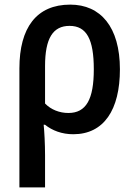

<svg xmlns="http://www.w3.org/2000/svg" viewBox="-20 -571 584 831"><path d="M499 -271C499 -455 415 -551 284 -551C138 -551 64 -451 64 -275V240H175V101C175 52 172 -2 169 -31H175C206 -6 248 10 297 10C430 10 499 -96 499 -271ZM281 -459C355 -459 386 -401 386 -271C386 -141 353 -82 276 -82C238 -82 201 -96 175 -123V-285C175 -405 209 -459 281 -459Z"/></svg>

Font: Noto Sans UI SemiCondensed Medium
Style: Regular
Weight: 500
Width: 4
Designer: Monotype Design Team
Foundry: Monotype Imaging Inc.
Version: Version 1.901